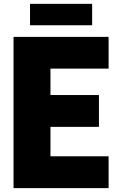

<svg xmlns="http://www.w3.org/2000/svg" viewBox="-20 -970 620 990"><path d="M49.8 -779.8H540V-616.2H240.2V-480H490.2V-315.9H240.2V-164.1H540V0H49.8ZM134.8 -839.8V-950.2H455.1V-839.8Z"/></svg>

Font: Cooper Hewitt
Style: Heavy
Weight: 713
Designer: Village Type and Design LLC
Foundry: Cooper Hewitt Smithsonian Design Museum
Version: 1.000